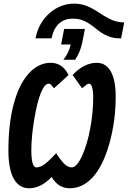

<svg xmlns="http://www.w3.org/2000/svg" viewBox="-20 -1008 691 1038"><path d="M634.8 -800.8H626Q591.3 -800.8 561.3 -813.5Q531.2 -826.2 497.6 -854Q462.9 -882.8 434.8 -895Q406.7 -907.2 375 -907.2Q326.2 -907.2 297.4 -879.2Q268.6 -851.1 258.8 -800.8H171.9Q188 -883.3 246.8 -935.8Q305.7 -988.3 381.3 -988.3Q414.6 -988.3 445.3 -977.1Q476.1 -965.8 516.1 -939.5Q543.5 -920.9 564.5 -909.9Q585.4 -898.9 603 -893.6Q620.6 -888.2 651.4 -886.2ZM322.8 -685.1Q336.9 -702.1 347.7 -724.9Q358.4 -747.6 362.3 -767.6H310.5L326.7 -851.6H439L425.8 -783.2Q414.6 -726.1 386.2 -685.1ZM283.7 -179.7Q306.2 -143.6 326.7 -123.3Q347.2 -103 367.7 -103Q395 -103 423.1 -164.1Q451.2 -225.1 467.5 -312Q483.9 -398.9 483.9 -483.4Q483.9 -515.6 478 -535.6Q472.2 -555.7 461.4 -555.7Q454.6 -555.7 447 -549.8Q439.5 -543.9 423.8 -530.8L372.6 -602.5Q399.9 -632.8 433.8 -650.6Q467.8 -668.5 502.9 -668.5Q552.7 -668.5 579.1 -621.6Q605.5 -574.7 605.5 -484.9Q605.5 -355 571.8 -233.9Q538.1 -112.8 482.9 -51.5Q427.7 9.8 357.4 9.8Q294.4 9.8 259.3 -51.3Q200.7 9.8 137.2 9.8Q83 9.8 54.2 -42.2Q25.4 -94.2 25.4 -194.8Q25.4 -338.4 54.2 -445.8Q83 -553.2 135.5 -610.8Q188 -668.5 254.4 -668.5Q317.9 -668.5 350.6 -602.5L272 -530.8Q261.7 -543.9 255.9 -549.8Q250 -555.7 243.2 -555.7Q221.7 -555.7 201.4 -507.1Q181.2 -458.5 165.3 -363.5Q149.4 -268.6 149.4 -196.3Q149.4 -103 176.8 -103Q198.2 -103 221.9 -120.8Q245.6 -138.7 283.7 -179.7Z"/></svg>

Font: Cousine
Style: Bold Italic
Weight: 700
Italic angle: -12°
Monospace: yes
Designer: Steve Matteson
Foundry: Ascender Corporation
Version: Version 1.20